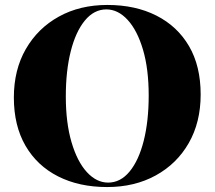

<svg xmlns="http://www.w3.org/2000/svg" viewBox="-20 -742 867 776"><path d="M414 -722Q527 -722 612 -679Q697 -636 744 -555.5Q791 -475 791 -360Q791 -248 743 -164Q695 -80 609.5 -33Q524 14 413 14Q300 14 215 -29Q130 -72 83 -153Q36 -234 36 -348Q36 -460 84.5 -544Q133 -628 218 -675Q303 -722 414 -722ZM410 -704Q360 -704 323 -659Q286 -614 266 -535Q246 -456 246 -352Q246 -246 269 -167.5Q292 -89 331 -46.5Q370 -4 417 -4Q467 -4 504 -49Q541 -94 561 -173.5Q581 -253 581 -356Q581 -463 558 -541Q535 -619 496 -661.5Q457 -704 410 -704Z"/></svg>

Font: Playfair Display Black
Style: Regular
Weight: 900
Designer: Claus Eggers Sørensen
Foundry: Claus Eggers Sørensen
Version: Version 1.203